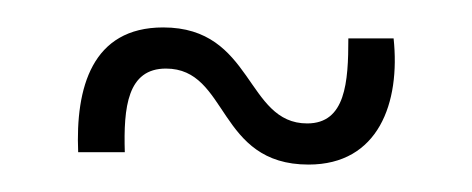

<svg xmlns="http://www.w3.org/2000/svg" viewBox="-20 -312 344 140"><path d="M205 -192C256 -192 272 -237 267 -284H234C234 -252 232 -222 204 -222C159 -222 165 -292 99 -292C47 -292 35 -248 37 -201H71C70 -234 73 -262 101 -262C147 -262 138 -192 205 -192Z"/></svg>

Font: OSH Darker Grotesque
Style: Regular
Weight: 400
Designer: Gabriel Lam
Foundry: TypeRant
Version: Version 1.000;Glyphs 3.1.1 (3148)